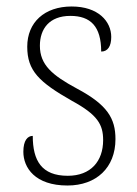

<svg xmlns="http://www.w3.org/2000/svg" viewBox="-20 -562 422 592"><path d="M188 10C277 10 336 -45 336 -133C336 -197 311 -239 217 -289C141 -330 103 -362 103 -421C103 -473 132 -513 197 -513C259 -513 292 -481 292 -403C312 -403 323 -419 323 -448C323 -496 283 -542 201 -542C117 -542 64 -493 64 -418C64 -344 100 -309 202 -251C281 -208 298 -178 298 -130C298 -65 260 -20 189 -20C108 -20 81 -67 81 -143C65 -143 52 -129 52 -94C52 -45 88 10 188 10Z"/></svg>

Font: Noto Serif Hebrew SemiCondensed ExtraLight
Style: Regular
Weight: 200
Width: 4
Designer: Monotype Design Team
Foundry: Monotype Imaging Inc.
Version: Version 2.004